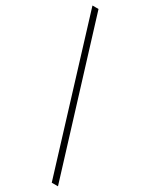

<svg xmlns="http://www.w3.org/2000/svg" viewBox="-224 -755 754 961"><g transform="rotate(30 152.5 -275.0)"><path d="M36 -710 304 160H268L1 -710Z"/></g></svg>

Font: TypoPRO Source Serif Pro
Style: Regular
Weight: 300
Designer: Frank Grießhammer
Foundry: Adobe Systems Incorporated
Version: Version 1.017;PS (version unavailable);hotconv 1.0.79;makeot